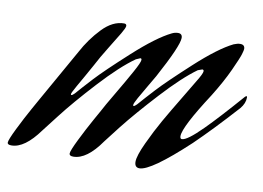

<svg xmlns="http://www.w3.org/2000/svg" viewBox="-107 -520 845 617"><g transform="rotate(10 316.0 -212.0)"><path d="M564 -151Q606 -193 675 -272Q678 -275 680 -275Q682 -275 682 -271Q682 -252 667 -234Q593 -152 536 -97Q418 13 381 13Q365 13 365 -6Q365 -25 385.5 -69Q406 -113 426.5 -149Q447 -185 478.5 -237Q510 -289 512 -293Q530 -322 530 -330Q530 -335 525 -335L511 -330Q465 -297 401 -227.5Q337 -158 296 -106L255 -53Q209 13 165 13Q152 13 152 5Q152 -4 171 -42.5Q190 -81 209 -115L228 -149Q235 -163 262.5 -209.5Q290 -256 308.5 -289.5Q327 -323 327 -331Q327 -336 323 -336L309 -330Q262 -297 198 -227.5Q134 -158 94 -106L53 -53Q6 12 -37 12Q-50 12 -50 5Q-50 -4 -31 -42.5Q-12 -81 7 -115L26 -149L123 -321Q147 -366 181 -401.5Q215 -437 252 -437Q260 -437 260 -430Q260 -424 248.5 -404.5Q237 -385 215.5 -350.5Q194 -316 179 -287Q170 -270 157.5 -248.5Q145 -227 137 -212.5Q129 -198 126 -192Q123 -186 123 -183Q123 -181 125 -181Q128 -181 135 -188Q154 -210 184.5 -243Q215 -276 288 -342.5Q361 -409 408 -432Q418 -437 428 -437Q442 -437 442 -423Q442 -397 383 -288Q378 -279 362.5 -253Q347 -227 336.5 -208Q326 -189 326 -184Q326 -181 328 -181Q331 -181 338 -188Q357 -210 387.5 -243Q418 -276 490.5 -342.5Q563 -409 610 -432Q622 -437 631 -437Q646 -437 646 -423Q646 -419 642 -405.5Q638 -392 619 -350.5Q600 -309 569 -259Q493 -142 493 -112Q493 -103 499 -103Q516 -103 564 -151Z"/></g></svg>

Font: Aguafina Script
Style: Regular
Weight: 400
Designer: Angel Koziupa and Alejandro Paul
Foundry: Angel Koziupa and Alejandro Paul
Version: Version 1.000